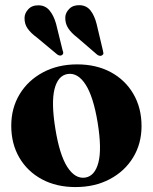

<svg xmlns="http://www.w3.org/2000/svg" viewBox="-20 -728 604 759"><path d="M285 -473.5Q360.5 -473.5 417.8 -442.8Q475 -412 507.2 -356.8Q539.5 -301.5 539.5 -229.5Q539.5 -160 506.2 -105.5Q473 -51 414 -19.8Q355 11.5 278.5 11.5Q203 11.5 145.8 -19.2Q88.5 -50 56.5 -104.8Q24.5 -159.5 24.5 -231Q24.5 -301 57.8 -355.8Q91 -410.5 150 -442Q209 -473.5 285 -473.5ZM317 -26Q355 -32 369 -85.5Q383 -139 366 -243.5Q349 -346.5 318.2 -394Q287.5 -441.5 247.5 -435.5Q209 -429.5 195.5 -375.8Q182 -322 199 -218Q215.5 -115.5 246.2 -67.8Q277 -20 317 -26ZM362 -633 387 -527.5Q388.5 -522 388.8 -517.5Q389 -513 384.5 -510Q376.5 -503.5 364.5 -511.5L284.5 -580.5Q262 -597.5 249.8 -616.2Q237.5 -635 238 -659Q238.5 -677.5 253.8 -693Q269 -708.5 295.5 -707.5Q322 -706.5 337.8 -686.5Q353.5 -666.5 362 -633ZM201.5 -634.5 227.5 -529Q233 -516.5 226.5 -511.5Q218.5 -504.5 206.5 -512.5L125.5 -580Q102.5 -596.5 89.5 -614.8Q76.5 -633 77 -657Q77 -675.5 91.8 -691.5Q106.5 -707.5 133 -707Q159 -706.5 175.5 -687Q192 -667.5 201.5 -634.5Z"/></svg>

Font: Fraunces 72pt S000
Style: Bold
Weight: 700
Version: Version 1.000; ttfautohint (v1.8.3)